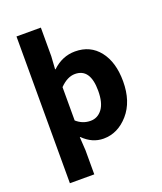

<svg xmlns="http://www.w3.org/2000/svg" viewBox="-159 -803 918 1088"><g transform="rotate(-20 300.0 -258.5)"><path d="M72 184V-701H219V-528L214 -451H217Q277 -508 354 -508Q446 -508 499.5 -439.5Q553 -371 553 -256Q553 -134 489 -61Q425 12 339 12Q271 12 217 -42H214L219 39V184ZM304 -108Q347 -108 374.5 -144.5Q402 -181 402 -254Q402 -388 310 -388Q264 -388 219 -342V-141Q256 -108 304 -108Z"/></g></svg>

Font: TypoPRO Source Code Pro
Style: Bold
Weight: 700
Monospace: yes
Designer: Paul D. Hunt, Teo Tuominen
Foundry: Adobe Systems Incorporated
Version: Version 2.010;PS 1.0;hotconv 1.0.84;makeotf.lib2.5.63406